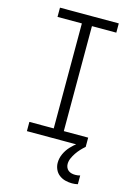

<svg xmlns="http://www.w3.org/2000/svg" viewBox="-140 -808 780 1104"><g transform="rotate(15 250.0 -256.0)"><path d="M75 0V-55H220V-680H75V-735H425V-680H280V-55H425V0ZM403 223Q383 223 363 218Q343 213 326.5 200.5Q310 188 301.5 169Q293 150 293 130Q293 102 305 76Q317 50 336 29.5Q355 9 377.5 -7.5Q400 -24 425 -37V0Q411 12 398.5 25.5Q386 39 375.5 54.5Q365 70 357.5 87Q350 104 350 122Q350 133 354.5 143Q359 153 367.5 159.5Q376 166 386.5 168.5Q397 171 408 171Q416 171 423 170Q430 169 437 167V219Q429 221 420.5 222Q412 223 403 223Z"/></g></svg>

Font: Iosevka Light
Style: Regular
Weight: 300
Monospace: yes
Designer: Belleve Invis
Foundry: Belleve Invis
Version: Version 32.5.0; ttfautohint (v1.8.4)